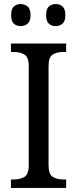

<svg xmlns="http://www.w3.org/2000/svg" viewBox="-20 -929 381 949"><path d="M34 0V-42H50Q79 -42 100.5 -54.5Q122 -67 122 -113V-601Q122 -647 100.5 -659.5Q79 -672 50 -672H34V-714H307V-672H292Q261 -672 240.5 -659.5Q220 -647 220 -601V-113Q220 -67 241 -54.5Q262 -42 292 -42H307V0ZM256 -800Q235 -800 221.5 -812Q208 -824 208 -854Q208 -885 221.5 -897Q235 -909 256 -909Q275 -909 289 -897Q303 -885 303 -854Q303 -824 289 -812Q275 -800 256 -800ZM82 -800Q62 -800 48.5 -812Q35 -824 35 -854Q35 -885 48.5 -897Q62 -909 82 -909Q102 -909 116.5 -897Q131 -885 131 -854Q131 -824 116.5 -812Q102 -800 82 -800Z"/></svg>

Font: Noto Serif Sinhala SemiCondensed
Style: Regular
Weight: 400
Width: 4
Designer: Jelle Bosma - Monotype Design Team
Foundry: Monotype Imaging Inc.
Version: Version 2.007; ttfautohint (v1.8.4.7-5d5b)